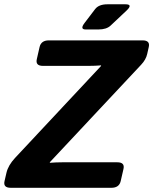

<svg xmlns="http://www.w3.org/2000/svg" viewBox="-43 -892 728 912"><path d="M364.3 -752Q335 -752 358.9 -783.2L408.7 -848.6Q426.3 -871.6 467.3 -871.6H553.2Q589.8 -871.6 558.1 -841.8L482.4 -770.5Q462.9 -752 424.3 -752ZM7.8 0Q-28.8 0 -21.5 -31.7L-12.2 -71.8Q-3.9 -106.9 28.3 -141.6L436.5 -578.1L437.5 -581.5Q407.7 -579.1 378.4 -579.1H161.1Q124.5 -579.1 131.8 -610.8L145 -668.5Q152.3 -700.2 189 -700.2H634.3Q670.9 -700.2 663.6 -668.5L656.2 -635.7Q650.4 -608.9 627.4 -584.5L194.3 -122.1L193.4 -118.7Q223.1 -121.1 252.4 -121.1H514.2Q550.8 -121.1 543.5 -89.4L530.3 -31.7Q522.9 0 486.3 0Z"/></svg>

Font: Istok
Style: Bold Italic
Weight: 700
Italic angle: -13°
Designer: Andrey V. Panov
Foundry: Andrey V. Panov
Version: Version 1.0.3